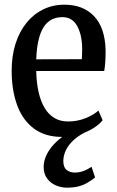

<svg xmlns="http://www.w3.org/2000/svg" viewBox="-20 -588 512 840"><path d="M251.5 11Q177 11 128 -25.8Q79 -62.5 55 -128Q31 -193.5 31 -278Q31 -343.5 48 -396.8Q65 -450 96 -488.2Q127 -526.5 169.2 -547Q211.5 -567.5 261.5 -567.5Q344 -567.5 391.8 -517Q439.5 -466.5 442 -369Q442 -336.5 440.5 -315.5Q439 -294.5 436 -277.5H138.5Q139.5 -226.5 148.8 -185.5Q158 -144.5 175.2 -115.8Q192.5 -87 218 -71.8Q243.5 -56.5 278 -56.5Q318.5 -56.5 355 -71.2Q391.5 -86 410.5 -104.5L429 -62Q414.5 -43.5 387.8 -26.8Q361 -10 326 0.5Q291 11 251.5 11ZM138.5 -328.5 338 -329Q338.5 -341 339 -351.5Q339.5 -362 339.5 -372.5Q339.5 -434 318 -473.5Q296.5 -513 253.5 -513Q229 -513 208.8 -503.8Q188.5 -494.5 173.5 -473.2Q158.5 -452 149.5 -416.5Q140.5 -381 138.5 -328.5ZM272.5 233Q247.5 233 224.2 223Q201 213 186 192.8Q171 172.5 171 142Q171 120 180.2 97.5Q189.5 75 206.5 54Q223.5 33 247 15Q270.5 -3 298.5 -15.5L327.5 -20L367 -16Q329.5 0.5 305 22.2Q280.5 44 268.8 68.2Q257 92.5 257 116.5Q257 144 271.5 155.5Q286 167 308 167Q325 167 342.8 161Q360.5 155 380.5 141.5L396 188.5Q377.5 203 359.8 213Q342 223 321.2 228Q300.5 233 272.5 233Z"/></svg>

Font: Merriweather 24pt SemiCondensed
Style: Regular
Weight: 400
Width: 4
Designer: Eben Sorkin
Foundry: Eben Sorkin
Version: Version 2.100